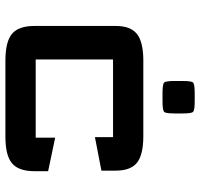

<svg xmlns="http://www.w3.org/2000/svg" viewBox="-35 -700 740 710"><g transform="rotate(90 335.0 -345.0)"><path d="M76 -102V-403Q76 -458 105.8 -481.5Q135.5 -505 204 -505H483Q552.5 -505 581.8 -481.5Q611 -458 611 -403V-350L487 -326V-393Q487 -393 487 -393Q487 -393 487 -393H200Q200 -393 200 -393Q200 -393 200 -393V-107Q200 -107 200 -107Q200 -107 200 -107H489Q489 -107 489 -107Q489 -107 489 -107V-179L613 -153V-102Q613 -44 584 -19.5Q555 5 485 5H204Q134 5 105 -19.5Q76 -44 76 -102ZM279.5 -651Q279.5 -683.5 285.5 -689.2Q291.5 -695 324.5 -695H354.5Q387.5 -695 393.5 -689.2Q399.5 -683.5 399.5 -651V-620Q399.5 -587.5 393.5 -581.8Q387.5 -576 354.5 -576H324.5Q291.5 -576 285.5 -581.8Q279.5 -587.5 279.5 -620Z"/></g></svg>

Font: Science Gothic
Style: Regular
Weight: 400
Designer: Thomas Phinney, Vassil Kateliev, Brandon Buerkle
Foundry: Font Detective LLC
Version: Version 1.018